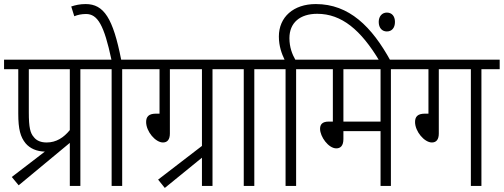

<svg xmlns="http://www.w3.org/2000/svg" viewBox="-20 -916 2482 946"><path d="M38 -44 72 -3 324 -212V0H376V-575H466V-622H0V-575H70V-356C70 -278 81 -241 106 -210C128 -184 161 -170 201 -169ZM324 -575V-275C294 -238 257 -214 210 -214C183 -214 161 -222 147 -240C129 -260 122 -288 122 -362V-575Z M582 -575H672V-622H577C537 -826 492 -896 402 -896C374 -896 352 -891 331 -884L346 -836C363 -843 382 -847 404 -847C461 -847 493 -792 529 -622H453V-575H530V0H582Z M792 10 975 -139V0H1027V-575H1117V-622H659V-575H766V-356H748C712 -356 700 -340 700 -315C700 -268 746 -214 783 -214C805 -214 817 -229 817 -258V-575H975V-197L759 -31Z M1233 -575H1323V-622H1104V-575H1181V0H1233Z M1387 -575V0H1439V-575H1529V-622H1435C1420 -648 1406 -683 1406 -728C1406 -804 1458 -848 1543 -848C1663 -848 1758 -769 1850 -615H1905C1812 -785 1700 -896 1536 -896C1426 -896 1354 -832 1354 -736C1354 -689 1368 -651 1382 -622H1310V-575ZM1846 -808C1846 -778 1863 -761 1886 -761C1910 -761 1926 -778 1926 -808C1926 -836 1911 -854 1886 -854C1863 -854 1846 -836 1846 -808Z M1906 -575H1997V-622H1516V-575H1620V-317H1600C1567 -317 1557 -302 1557 -281C1557 -243 1598 -185 1637 -185C1657 -185 1672 -197 1672 -231V-270H1855V0H1906ZM1855 -575V-317H1672V-575Z M2142 -575H2300V0H2352V-575H2442V-622H1984V-575H2091V-356H2073C2037 -356 2025 -340 2025 -315C2025 -268 2071 -214 2108 -214C2130 -214 2142 -229 2142 -258Z"/></svg>

Font: Noto Sans Devanagari Condensed Light
Style: Regular
Weight: 300
Width: 3
Designer: Jelle Bosma - Monotype Design Team
Foundry: Monotype Imaging Inc.
Version: Version 2.004